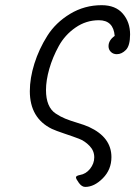

<svg xmlns="http://www.w3.org/2000/svg" viewBox="-20 -529 527 748"><path d="M96.2 -173.8Q96.2 -224.6 114 -281.2Q131.8 -337.9 164.3 -389.4Q196.8 -440.9 252.9 -474.9Q309.1 -508.8 376 -508.8Q430.2 -508.8 458.5 -475.8Q486.8 -442.9 486.8 -395Q486.8 -351.1 470.5 -334.5Q454.1 -317.9 435.1 -317.9Q420.9 -317.9 411.9 -326.9Q402.8 -335.9 402.8 -349.1Q402.8 -372.1 426.8 -389.2Q421.9 -450.2 365.2 -450.2Q315.4 -450.2 274.2 -421.6Q232.9 -393.1 209 -349.6Q185.1 -306.2 172.1 -261Q159.2 -215.8 159.2 -178.2Q159.2 -145 168.7 -122.1Q178.2 -99.1 197 -86.7Q215.8 -74.2 234.4 -66.7Q252.9 -59.1 281.5 -50.5Q310.1 -42 327.1 -34.2Q414.1 5.9 414.1 83Q414.1 131.8 380.6 165.5Q347.2 199.2 312 199.2Q298.8 199.2 287.4 183.6Q275.9 168 275.9 161.9Q275.9 155.8 291 152.8Q314.9 148.9 331.1 128.4Q347.2 107.9 347.2 84Q347.2 58.1 328.6 39.1Q310.1 20 287.6 11.5Q265.1 2.9 231 -8.5Q196.8 -20 182.1 -26.9Q96.2 -68.8 96.2 -173.8Z"/></svg>

Font: CMU Concrete
Style: Italic
Weight: 500
Italic angle: -14.04°
Version: Version 0.7.0